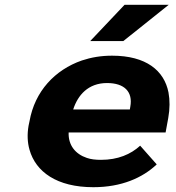

<svg xmlns="http://www.w3.org/2000/svg" viewBox="-20 -770 735 800"><path d="M633 -85 564 -163C525 -127 471 -104 401 -104C379 -104 359 -106 342 -112C294 -128 264 -165 266 -218H670L681 -278C688 -317 688 -353 682 -385C664 -476 589 -538 447 -538C401 -538 360 -531 321 -518C209 -479 125 -390 103 -265L99 -246C93 -211 94 -177 103 -146C129 -54 217 10 369 10C486 10 574 -29 633 -85ZM523 -326 521 -314H285C304 -373 347 -424 426 -424C499 -424 534 -387 523 -326ZM499 -750 356 -599H494L683 -750Z"/></svg>

Font: Asimov
Style: XWidIt
Weight: 500
Designer: Google
Version: Version 2.000980; 2014